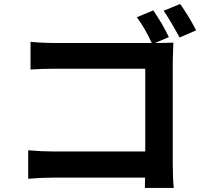

<svg xmlns="http://www.w3.org/2000/svg" viewBox="-20 -887 1040 961"><path d="M844.7 -582V-64.5Q844.7 2.9 849.6 53.7H705.1Q706.1 38.1 706.1 2H249Q187.5 2 121.1 7.8V-134.8Q189.5 -128.9 245.1 -128.9H707V-543H256.8Q189.5 -543 132.8 -539.1V-677.7Q189.5 -671.9 256.8 -671.9H739.3Q708 -742.2 665 -800.8L747.1 -835Q792 -770.5 825.2 -701.2L755.9 -671.9H760.7Q814.5 -671.9 847.7 -673.8Q844.7 -603.5 844.7 -582ZM798.8 -833 881.8 -867.2Q923.8 -807.6 961.9 -735.4L878.9 -699.2Q823.2 -800.8 798.8 -833Z"/></svg>

Font: Nasu
Style: Bold
Weight: 700
Designer: Ryoko NISHIZUKA (kana &amp; ideographs); Paul D. Hunt (Latin, Greek &amp; Cyrillic); Wenlong ZHANG (bopomofo); Sandoll C
Version: Version 2014.1215